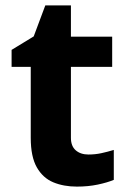

<svg xmlns="http://www.w3.org/2000/svg" viewBox="-20 -682 474 712"><path d="M308 -109Q333 -109 356 -114Q379 -119 402 -126V-15Q378 -5 342.5 2.5Q307 10 265 10Q216 10 177.5 -6Q139 -22 116.5 -61.5Q94 -101 94 -171V-434H23V-497L105 -547L148 -662H243V-546H396V-434H243V-171Q243 -140 261 -124.5Q279 -109 308 -109Z"/></svg>

Font: Noto Sans Devanagari
Style: Bold
Weight: 700
Version: Version 2.003